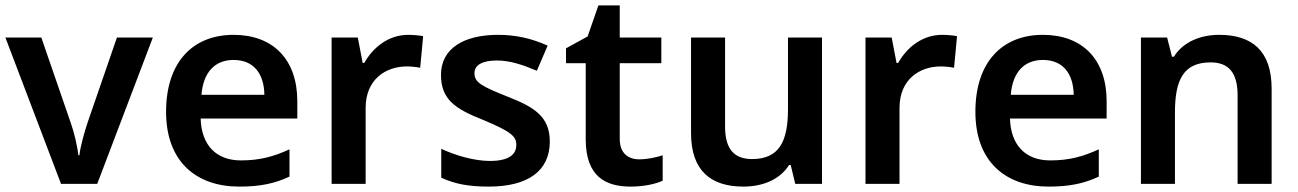

<svg xmlns="http://www.w3.org/2000/svg" viewBox="-20 -681 4806 711"><path d="M206 0H340L546 -542H413L305 -229C292 -190 278 -140 274 -106H270C267 -138 255 -190 241 -229L133 -542H0Z M845 -552C695 -552 595 -452 595 -267C595 -82 707 10 866 10C946 10 998 -2 1052 -27V-128C993 -101 942 -87 872 -87C780 -87 726 -144 723 -242H1081V-306C1081 -461 991 -552 845 -552ZM845 -459C922 -459 958 -405 959 -330H726C733 -415 777 -459 845 -459Z M1492 -552C1418 -552 1361 -505 1329 -448H1323L1305 -542H1208V0H1334V-281C1334 -386 1407 -435 1487 -435C1501 -435 1523 -433 1536 -430L1547 -547C1533 -550 1509 -552 1492 -552Z M2016 -157C2016 -250 1957 -285 1860 -323C1762 -362 1737 -376 1737 -410C1737 -440 1766 -457 1820 -457C1870 -457 1918 -440 1968 -419L2008 -512C1948 -539 1890 -552 1824 -552C1697 -552 1613 -501 1613 -404C1613 -313 1665 -278 1769 -237C1874 -193 1892 -176 1892 -144C1892 -108 1863 -85 1794 -85C1737 -85 1667 -105 1614 -130V-23C1664 0 1714 10 1790 10C1935 10 2016 -48 2016 -157Z M2347 -91C2305 -91 2275 -115 2275 -166V-447H2429V-542H2275V-661H2196L2156 -546L2076 -502V-447H2149V-165C2149 -28 2222 10 2315 10C2362 10 2407 1 2434 -12V-106C2409 -98 2378 -91 2347 -91Z M3024 -542H2898V-277C2898 -158 2866 -92 2765 -92C2696 -92 2665 -132 2665 -213V-542H2539V-188C2539 -50 2611 10 2733 10C2801 10 2867 -14 2902 -70H2908L2925 0H3024Z M3469 -552C3395 -552 3338 -505 3306 -448H3300L3282 -542H3185V0H3311V-281C3311 -386 3384 -435 3464 -435C3478 -435 3500 -433 3513 -430L3524 -547C3510 -550 3486 -552 3469 -552Z M3842 -552C3692 -552 3592 -452 3592 -267C3592 -82 3704 10 3863 10C3943 10 3995 -2 4049 -27V-128C3990 -101 3939 -87 3869 -87C3777 -87 3723 -144 3720 -242H4078V-306C4078 -461 3988 -552 3842 -552ZM3842 -459C3919 -459 3955 -405 3956 -330H3723C3730 -415 3774 -459 3842 -459Z M4495 -552C4427 -552 4362 -527 4327 -471H4320L4302 -542H4205V0H4331V-265C4331 -384 4362 -450 4463 -450C4532 -450 4563 -409 4563 -328V0H4689V-353C4689 -493 4616 -552 4495 -552Z"/></svg>

Font: Noto Sans Ol Chiki SemiBold
Style: Regular
Weight: 600
Designer: Monotype Design Team, Lewis McGuffie
Foundry: Monotype Imaging Inc.
Version: Version 2.003